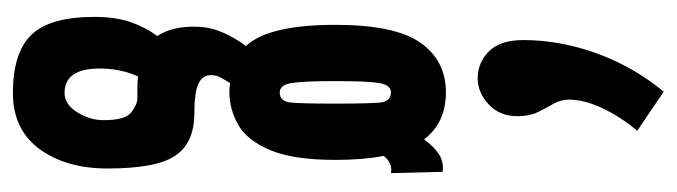

<svg xmlns="http://www.w3.org/2000/svg" viewBox="-386 -464 1023 290"><g transform="rotate(90 125.0 -319.5)"><path d="M120 -155Q113 -155 106 -156Q101 -148 97.5 -141.5Q94 -135 94 -127Q94 -114 107.5 -108Q121 -102 152 -102Q196 -102 215.5 -73.5Q235 -45 235 29Q235 92 205.5 132Q176 172 121 172Q60 172 33 144Q6 116 6 49Q6 17 14 -6Q22 -29 35 -46Q28 -56 24 -71.5Q20 -87 21 -110Q22 -128 30 -146Q38 -164 50 -180Q18 -214 18 -315Q18 -405 45 -443.5Q72 -482 120 -482Q166 -482 191 -449Q202 -464 213.5 -471.5Q225 -479 240 -477L242 -399Q227 -402 216 -388Q222 -357 222 -315Q222 -251 207 -216Q192 -181 168.5 -168Q145 -155 120 -155ZM120 -231Q134 -231 135.5 -248.5Q137 -266 137 -315Q137 -364 135.5 -381.5Q134 -399 120 -399Q109 -399 106 -381.5Q103 -364 103 -315Q103 -266 106 -248.5Q109 -231 120 -231ZM84 41Q84 94 121 94Q138 94 150 75Q162 56 162 35Q162 2 150 -7Q138 -16 129 -16Q120 -16 112 -16Q104 -16 96 -17Q84 9 84 41ZM119 -811 178 -771Q157 -746 144 -718.5Q131 -691 131 -668Q131 -655 137.5 -644Q144 -633 150 -620.5Q156 -608 156 -590Q156 -563 138 -546.5Q120 -530 99 -530Q75 -530 58 -547Q41 -564 41 -599Q41 -654 61 -709.5Q81 -765 119 -811Z"/></g></svg>

Font: Inconsolata UltraCondensed Black
Style: Regular
Weight: 900
Width: 1
Monospace: yes
Designer: Raph Levien, Cyreal, Brenton Simpson
Foundry: Raph Levien, Cyreal, Google
Version: Version 3.001; ttfautohint (v1.8.2.53-6de2)